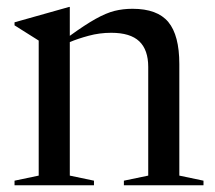

<svg xmlns="http://www.w3.org/2000/svg" viewBox="-20 -548 636 568"><path d="M346.5 -13.5 418.5 -28.5V-350Q418.5 -400.5 392 -425.8Q365.5 -451 309 -451Q274.5 -451 242.2 -442.2Q210 -433.5 186.5 -423.5V-28.5L258 -13.5V0H23V-13.5L94.5 -28.5V-428L23 -473V-482L184.5 -527.5H186.5V-442Q232 -475 263 -492.2Q294 -509.5 319 -515.8Q344 -522 372 -522Q445.5 -522 478 -482.8Q510.5 -443.5 510.5 -358.5V-28.5L582 -13.5V0H346.5Z"/></svg>

Font: Newsreader Display
Style: Regular
Weight: 400
Designer: Hugues Gentile
Foundry: Production Type
Version: Version 1.001